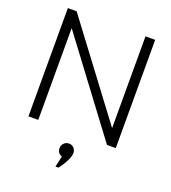

<svg xmlns="http://www.w3.org/2000/svg" viewBox="-173 -876 1111 1250"><g transform="rotate(20 382.5 -251.5)"><path d="M685 -750V0H624L148 -636V0H80V-750H141L618 -114V-750ZM374 172Q341 160 341 125Q341 105 355 90.5Q369 76 390 76Q410 76 423.5 90.5Q437 105 437 125Q437 145 422.5 175.5Q408 206 393 226L378 247H357Z"/></g></svg>

Font: Oakes Grotesk Light
Style: Regular
Weight: 300
Designer: Samuel Oakes
Foundry: Samuel Oakes
Version: Version 1.000;PS 001.000;hotconv 1.0.88;makeotf.lib2.5.64775